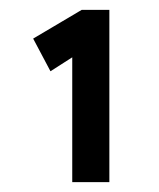

<svg xmlns="http://www.w3.org/2000/svg" viewBox="-20 -797 321 388"><path d="M126 -429V-703L132 -685L82 -653L47 -719L145 -777H201V-429H164Q156 -429 147 -429Q138 -429 126 -429Z"/></svg>

Font: Lexend Tera
Style: Regular
Weight: 400
Designer: Bonnie Shaver-Troup, Thomas Jockin
Foundry: Lexend
Version: Version 1.007